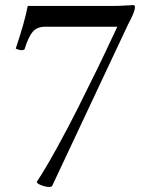

<svg xmlns="http://www.w3.org/2000/svg" viewBox="-20 -741 603 767"><path d="M43 -547.4Q79.1 -654.8 90.8 -717.3H435.1Q452.6 -717.3 481.9 -719Q511.2 -720.7 512.2 -720.7Q515.1 -720.7 516.8 -719Q518.6 -717.3 518.8 -715.6Q519 -713.9 519 -710.4Q519 -707.5 518.1 -703.9Q517.1 -700.2 516.1 -696.8Q515.1 -693.4 512.9 -688Q510.7 -682.6 509 -678.7Q507.3 -674.8 504.2 -668.2Q501 -661.6 499 -657.7Q497.1 -653.8 492.9 -646Q488.8 -638.2 487.3 -634.3L188 2.4Q184.6 5.9 176.8 5.9Q163.1 5.9 145 -1Q127 -7.8 127 -14.6Q159.7 -64 205.1 -146Q250.5 -228 291.5 -309.8Q332.5 -391.6 368.9 -466.3Q405.3 -541 426.8 -587.9L448.7 -634.3H160.6Q128.4 -634.3 111.1 -614.5Q93.8 -594.7 79.1 -547.4Q79.1 -540.5 65.9 -540.5Q63.5 -540.5 59.1 -541.5Q54.7 -542.5 50 -543.9Q45.4 -545.4 43 -547.4Z"/></svg>

Font: Crimson
Style: Regular
Weight: 400
Version: Version 0.8